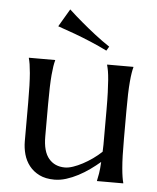

<svg xmlns="http://www.w3.org/2000/svg" viewBox="-52 -766 673 821"><g transform="rotate(5 284.0 -355.5)"><path d="M157.2 -170.9Q157.2 -106.4 182.9 -76.2Q208.5 -45.9 252 -45.9Q267.6 -45.9 287.1 -52.5Q306.6 -59.1 327.4 -70.1Q348.1 -81.1 368.9 -95.7Q389.6 -110.4 407.2 -127Q408.2 -141.1 408.2 -157Q408.2 -172.9 408.2 -190.9V-309.1Q408.2 -350.6 407 -381.6Q405.8 -412.6 404.1 -435.1Q402.3 -457.5 399.7 -472.7Q397 -487.8 394 -498V-500H506.8V-498Q503.9 -487.8 501.5 -472.7Q499 -457.5 497.1 -435.1Q495.1 -412.6 494.1 -381.6Q493.2 -350.6 493.2 -309.1V-190.9Q493.2 -149.4 494.1 -118.4Q495.1 -87.4 497.1 -64.9Q499 -42.5 501.5 -27.3Q503.9 -12.2 506.8 -2V0H394V-2Q397 -14.2 400.1 -33.2Q403.3 -52.2 404.8 -83Q384.8 -65.9 361.6 -49.3Q338.4 -32.7 313.2 -19.5Q288.1 -6.3 262.5 1.7Q236.8 9.8 211.9 9.8Q173.8 9.8 147.2 -3.4Q120.6 -16.6 103.8 -38.1Q86.9 -59.6 79.3 -86.9Q71.8 -114.3 71.8 -143.1V-309.1Q71.8 -350.6 70.8 -381.6Q69.8 -412.6 67.9 -435.1Q65.9 -457.5 63.5 -472.7Q61 -487.8 58.1 -498V-500H170.9V-498Q168 -487.8 165.5 -472.7Q163.1 -457.5 161.1 -435.1Q159.2 -412.6 158.2 -381.6Q157.2 -350.6 157.2 -309.1ZM216.3 -721.2Q244.1 -695.3 274.4 -669.9Q300.3 -647.9 332.3 -623Q364.3 -598.1 396 -577.1L385.3 -559.1Q368.2 -567.9 350.1 -575.9Q332 -584 313.7 -591.8Q295.4 -599.6 277.8 -606.4Q260.3 -613.3 244.6 -619.1Q207 -632.8 171.4 -645Z"/></g></svg>

Font: Marcellus
Style: Regular
Weight: 400
Designer: Astigmatic (AOETI)
Foundry: Astigmatic (AOETI)
Version: Version 1.000